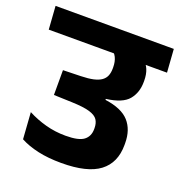

<svg xmlns="http://www.w3.org/2000/svg" viewBox="-144 -745 811 860"><g transform="rotate(20 261.5 -314.5)"><path d="M-16.2 -530.3H547.5L539.7 -640.8H-23.9ZM424.6 -553.1H270.1Q293.8 -536.3 303.3 -516.8Q312.8 -497.2 312.8 -469.8V-465Q312.8 -444.6 306.7 -429.8Q300.6 -415.1 286.8 -405.2Q273 -395.3 249.3 -389.9Q225.6 -384.6 190.2 -383.7L105.7 -381.5V-263.3L192.4 -260.3Q248.6 -258.4 277.6 -249.7Q306.7 -240.9 317.1 -225Q327.4 -209.1 327.4 -185.9V-181Q327.4 -146.6 303.2 -128Q279 -109.4 216.7 -109.4Q166.8 -109.4 121 -121.9Q75.2 -134.4 34.8 -155.7L43.6 -29.4Q79.4 -10.1 128.4 0.9Q177.3 11.9 240.8 11.9Q363.9 11.9 421.7 -31.9Q479.4 -75.6 479.4 -160.8V-169Q479.4 -233.4 444.6 -272.1Q409.8 -310.8 330.2 -321.6V-326.3Q406.7 -335.8 435.3 -370.1Q463.9 -404.4 463.9 -456.1V-461.7Q463.9 -491.5 454.6 -514.3Q445.3 -537 424.6 -553.1Z"/></g></svg>

Font: Anek Devanagari Medium
Style: Regular
Weight: 500
Designer: Kailash Malviya (Devanagari) & Yesha Goshar (Latin)
Foundry: Ek Type
Version: Version 1.003